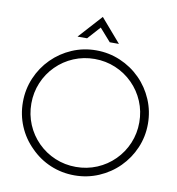

<svg xmlns="http://www.w3.org/2000/svg" viewBox="-91 -923 929 1009"><g transform="rotate(10 373.5 -418.0)"><path d="M138 -93Q91 -139 65.5 -199.5Q40 -260 40 -328Q40 -396 66 -457Q92 -518 138 -564Q184 -610 244.5 -636Q305 -662 373 -662Q441 -662 502 -636Q563 -610 609 -564Q655 -518 681 -457Q707 -396 707 -328Q707 -260 681 -199.5Q655 -139 609 -93Q563 -47 502 -21Q441 5 373 5Q305 5 244.5 -20.5Q184 -46 138 -93ZM169 -532Q129 -492 107 -439.5Q85 -387 85 -328Q85 -269 107 -216.5Q129 -164 169 -124Q209 -84 261.5 -62Q314 -40 373 -40Q432 -40 484.5 -62Q537 -84 577 -124Q617 -164 639 -216.5Q661 -269 661 -328Q661 -387 639 -439.5Q617 -492 577 -532Q537 -572 484.5 -594Q432 -616 373 -616Q314 -616 261.5 -594Q209 -572 169 -532ZM435 -716 375 -784 314 -716H263L376 -841L484 -716Z"/></g></svg>

Font: Sulphur Point Light
Style: Regular
Weight: 300
Designer: Noponies / Dale Sattler
Foundry: Noponies
Version: Version 1.000; ttfautohint (v1.8)